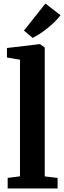

<svg xmlns="http://www.w3.org/2000/svg" viewBox="-20 -1070 365 1090"><path d="M93.5 -69V-731L19.5 -743.5V-797.5L205 -819.5H207L234 -800.5V-68.5L307 -60V0H23.5V-60ZM165 -855 116 -896.5 238 -1050 323.5 -983.5Q309 -964 289.2 -945Q269.5 -926 248 -908.8Q226.5 -891.5 205.2 -877.8Q184 -864 165.5 -855Z"/></svg>

Font: Merriweather Light 18pt
Style: Bold
Weight: 700
Version: Version 2.100